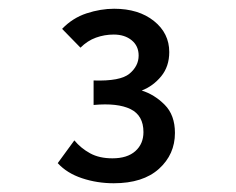

<svg xmlns="http://www.w3.org/2000/svg" viewBox="-20 -658 540 439"><path d="M240 -239Q202 -239 167.5 -250.5Q133 -262 112 -285L150 -337Q165 -319 186 -307.5Q207 -296 237 -296Q271 -296 289.5 -312.5Q308 -329 308 -356Q308 -394 278.5 -408.5Q249 -423 194 -418V-474Q255 -472 276 -489.5Q297 -507 297 -531Q297 -553 281 -566Q265 -579 240 -579Q219 -579 199.5 -572Q180 -565 164 -549L122 -592Q146 -617 178 -627.5Q210 -638 241 -638Q297 -638 332 -610Q367 -582 367 -539Q367 -506 348.5 -483.5Q330 -461 304 -451Q333 -442 356.5 -418.5Q380 -395 380 -354Q380 -305 343.5 -272Q307 -239 240 -239Z"/></svg>

Font: Inconsolata SemiBold
Style: Regular
Weight: 600
Monospace: yes
Designer: Raph Levien, Cyreal, Brenton Simpson
Foundry: Raph Levien, Cyreal, Google
Version: Version 3.100; ttfautohint (v1.8.4.7-5d5b)